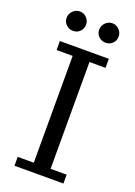

<svg xmlns="http://www.w3.org/2000/svg" viewBox="-159 -903 678 965"><g transform="rotate(20 180.5 -420.5)"><path d="M225.6 -47.4H311.5V0H49.8V-47.4H135.7V-618.7H49.8V-667H311.5V-618.7H225.6ZM94.2 -841.3Q115.7 -841.3 130.6 -825.7Q145.5 -810.1 145.5 -788.6Q145.5 -767.1 130.6 -752.2Q115.7 -737.3 94.2 -737.3Q72.8 -737.3 57.1 -752.2Q41.5 -767.1 41.5 -788.6Q41.5 -810.1 57.1 -825.7Q72.8 -841.3 94.2 -841.3ZM268.6 -841.3Q288.6 -841.3 304.2 -825.7Q319.8 -810.1 319.8 -788.6Q319.8 -767.1 304.9 -752.2Q290 -737.3 268.6 -737.3Q245.6 -737.3 230.7 -752.2Q215.8 -767.1 215.8 -788.6Q215.8 -810.1 231.4 -825.7Q247.1 -841.3 268.6 -841.3Z"/></g></svg>

Font: KhunPaOh
Style: Regular
Weight: 400
Designer: Khon Soe Zaw Thu
Version: Version 1.00 July 11, 2016, initial release